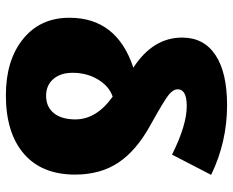

<svg xmlns="http://www.w3.org/2000/svg" viewBox="-92 -718 819 676"><g transform="rotate(90 318.0 -379.5)"><path d="M217.8 -439Q111.8 -507.8 111.8 -610.8Q111.8 -687 173.1 -728Q234.4 -769 350.1 -769Q479 -769 595.2 -712.9L523.9 -575.2Q420.4 -627 353 -627Q293.9 -627 293.9 -595.2Q293.9 -579.6 312.7 -564Q331.5 -548.3 421.9 -498Q510.3 -449.2 552.2 -386Q594.2 -322.8 594.2 -233.9Q594.2 -116.7 520.8 -53.5Q447.3 9.8 314.9 9.8Q191.4 9.8 116.7 -50.8Q42 -111.3 42 -213.9Q42 -380.9 217.8 -439ZM399.9 -234.9Q399.9 -309.1 319.8 -366.2Q283.2 -354 259.5 -314.7Q235.8 -275.4 235.8 -225.1Q235.8 -182.6 257.8 -157.2Q279.8 -131.8 316.9 -131.8Q355.5 -131.8 377.7 -158.9Q399.9 -186 399.9 -234.9Z"/></g></svg>

Font: Open Sans ExtBd
Style: Bold
Weight: 800
Foundry: Ascender Corporation
Version: Version 1.10